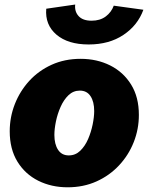

<svg xmlns="http://www.w3.org/2000/svg" viewBox="-20 -795 642 829"><path d="M272 13.7Q202.1 13.7 145.3 -14.6Q88.4 -43 55.2 -97.2Q22 -151.4 22 -228Q22 -289.1 43.9 -345.2Q65.9 -401.4 106.2 -445.6Q146.5 -489.7 202.9 -515.4Q259.3 -541 328.1 -541Q398.4 -541 455.6 -512.5Q512.7 -483.9 546.1 -429.9Q579.6 -376 579.6 -298.8Q579.6 -237.3 557.4 -181.2Q535.2 -125 494.1 -81.1Q453.1 -37.1 396.7 -11.7Q340.3 13.7 272 13.7ZM276.9 -124Q305.7 -124 326.4 -144Q347.2 -164.1 360.4 -194.6Q373.5 -225.1 380.1 -257.8Q386.7 -290.5 386.7 -315.4Q386.7 -356 370.8 -379.9Q355 -403.8 324.7 -403.8Q296.4 -403.8 275.6 -383.8Q254.9 -363.8 241.5 -333.3Q228 -302.7 221.4 -270.3Q214.8 -237.8 214.8 -212.4Q214.8 -172.4 230.7 -148.2Q246.6 -124 276.9 -124ZM362.8 -603Q273.4 -603 223.6 -645.5Q173.8 -688 179.7 -757.3L304.7 -775.4Q301.3 -745.6 319.3 -725.6Q337.4 -705.6 375.5 -705.6Q412.1 -705.6 436.5 -723.9Q460.9 -742.2 471.2 -770.5L599.1 -752.9Q574.7 -685.5 512.9 -644.3Q451.2 -603 362.8 -603Z"/></svg>

Font: Schibsted Grotesk Black
Style: Italic
Weight: 900
Italic angle: -12°
Designer: Bakken & Baeck AS, Henrik Kongsvoll
Foundry: Schibsted ASA
Version: Version 1.100;gftools[0.9.25]